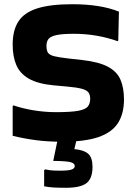

<svg xmlns="http://www.w3.org/2000/svg" viewBox="-20 -671 647 909"><path d="M44 -172Q88 -157 140.5 -148.5Q193 -140 245 -140Q316 -140 350.5 -146.5Q385 -153 396 -167Q407 -181 407 -203Q407 -222 399 -233Q391 -244 368 -250.5Q345 -257 300 -261L234 -267Q160 -274 117.5 -298Q75 -322 57.5 -362.5Q40 -403 40 -460Q40 -528 67.5 -570Q95 -612 157 -631.5Q219 -651 322 -651Q456 -651 543 -616L540 -480L537 -476Q438 -511 330 -511Q278 -511 250 -505.5Q222 -500 211 -488Q200 -476 200 -454Q200 -432 207.5 -421Q215 -410 238 -404.5Q261 -399 305 -394L368 -387Q448 -378 491 -355Q534 -332 550.5 -293.5Q567 -255 567 -200Q567 -133 538.5 -88.5Q510 -44 446 -22Q382 0 275 0Q205 0 149 -7.5Q93 -15 40 -28V-169ZM194 131Q203 133 218 135Q233 137 264 137Q305 137 319.5 131.5Q334 126 334 115Q334 103 316.5 97.5Q299 92 246 91H232L255 -20H345L332 35Q377 39 397.5 57Q418 75 418 119Q418 174 389.5 196Q361 218 293 218Q253 218 231 216.5Q209 215 189 211V134Z"/></svg>

Font: Bakbak One
Style: Regular
Weight: 400
Designer: Saumya Kishore and Sanchit Sawaria
Foundry: A Good Feeling
Version: Version 1.003; ttfautohint (v1.8.3)